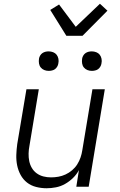

<svg xmlns="http://www.w3.org/2000/svg" viewBox="-20 -996 640 1024"><path d="M229 8Q200 8 172.5 1Q145 -6 124 -22.5Q103 -39 90 -63Q77 -87 71.5 -114Q66 -141 67 -170Q68 -199 72 -228L121 -520H187L137 -218Q133 -198 132.5 -177Q132 -156 136 -136.5Q140 -117 150 -100Q160 -83 176 -71.5Q192 -60 211.5 -55Q231 -50 252 -50Q272 -50 291.5 -53.5Q311 -57 329.5 -65.5Q348 -74 364.5 -88Q381 -102 392 -119.5Q403 -137 409.5 -156Q416 -175 419 -195L473 -520H539L453 0H387L401 -89Q389 -66 369.5 -47Q350 -28 327 -15Q304 -2 278.5 3Q253 8 229 8ZM470 -618Q457 -618 446 -622.5Q435 -627 427.5 -636Q420 -645 418 -657.5Q416 -670 418 -683Q419 -691 424 -699.5Q429 -708 436.5 -713Q444 -718 452.5 -720Q461 -722 469 -722Q482 -722 493.5 -717.5Q505 -713 512 -704Q519 -695 521.5 -682.5Q524 -670 521 -657Q520 -649 515 -640.5Q510 -632 503 -627Q496 -622 487 -620Q478 -618 470 -618ZM240 -618Q227 -618 216 -622.5Q205 -627 197.5 -636Q190 -645 188 -657.5Q186 -670 188 -683Q189 -691 194 -699.5Q199 -708 206.5 -713Q214 -718 222.5 -720Q231 -722 239 -722Q252 -722 263.5 -717.5Q275 -713 282 -704Q289 -695 291.5 -682.5Q294 -670 291 -657Q290 -649 285 -640.5Q280 -632 273 -627Q266 -622 257 -620Q248 -618 240 -618ZM334 -805 248 -943 295 -972 384 -853 513 -976 553 -939 420 -805Z"/></svg>

Font: Iosevka Aile Light
Style: Italic
Weight: 300
Italic angle: -9°
Designer: Belleve Invis
Foundry: Belleve Invis
Version: Version 31.1.0; ttfautohint (v1.8.4)